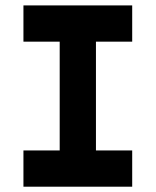

<svg xmlns="http://www.w3.org/2000/svg" viewBox="-20 -704 587 724"><path d="M205.1 -546.9H68.4V-683.6H478.5V-546.9H341.8V-136.7H478.5V0H68.4V-136.7H205.1Z"/></svg>

Font: DatCub
Style: Bold
Weight: 700
Designer: GGBot
Version: 1.00